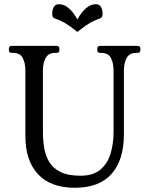

<svg xmlns="http://www.w3.org/2000/svg" viewBox="-20 -877 693 908"><path d="M631 -660Q644 -660 644 -647V-640Q644 -627 631 -627H625Q592 -627 579 -603Q566 -579 566 -544V-242Q566 -121 508 -55Q450 11 334 11Q219 11 159.5 -53.5Q100 -118 100 -233V-544Q100 -579 87.5 -603Q75 -627 41 -627H35Q22 -627 22 -640V-647Q22 -660 35 -660H247Q261 -660 261 -647V-640Q261 -627 247 -627H242Q209 -627 196 -603Q183 -579 183 -544V-251Q183 -214 189 -177.5Q195 -141 212.5 -111.5Q230 -82 265.5 -64Q301 -46 360 -46Q421 -46 455 -75Q489 -104 503 -151Q517 -198 517 -251V-544Q517 -579 504.5 -603Q492 -627 458 -627H453Q440 -627 440 -640V-647Q440 -660 453 -660ZM346 -785Q355 -802 368 -818.5Q381 -835 397.5 -846Q414 -857 434 -857Q450 -857 457.5 -844Q465 -831 465 -814Q465 -806 463.5 -800Q462 -794 456 -791Q436 -784 420.5 -776.5Q405 -769 388 -757.5Q371 -746 346 -726Q321 -746 304 -757.5Q287 -769 271.5 -776.5Q256 -784 236 -791Q230 -794 228.5 -800Q227 -806 227 -814Q227 -831 234.5 -844Q242 -857 258 -857Q278 -857 294.5 -846Q311 -835 324 -818.5Q337 -802 346 -785Z"/></svg>

Font: Young Serif Light
Style: Regular
Weight: 300
Designer: Bastien Sozeau
Foundry: NBR — Bastien Sozeau
Version: Version 5.001